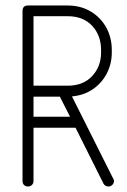

<svg xmlns="http://www.w3.org/2000/svg" viewBox="-20 -679 461 699"><path d="M102 -20Q102 -11 96 -5.5Q90 0 82 0Q73 0 67.5 -5.5Q62 -11 62 -20V-639Q62 -659 82 -659H226Q274 -659 310.5 -637Q347 -615 367 -578.5Q387 -542 387 -497V-488Q387 -447 369 -412Q351 -377 318.5 -354.5Q286 -332 242 -328L392 -29Q395 -26 395 -20Q395 -12 389 -6Q383 0 375 0Q363 0 357 -10L255 -214H102ZM226 -620H102V-367H226Q283 -367 315.5 -402Q348 -437 348 -488V-497Q348 -550 315.5 -585Q283 -620 226 -620ZM102 -254H235L198 -327H102Z"/></svg>

Font: Libertine Sup Light
Style: Regular
Weight: 300
Designer: Bastien Sozeau
Foundry: NBR — Bastien Sozeau
Version: Version 2.003; ttfautohint (v1.8.4.7-5d5b);gftools[0.9.33]